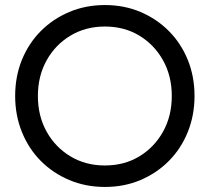

<svg xmlns="http://www.w3.org/2000/svg" viewBox="-20 -730 830 760"><path d="M40 -350Q40 -427 66.5 -492.5Q93 -558 141 -606.5Q189 -655 254 -682.5Q319 -710 395 -710Q472 -710 536.5 -682.5Q601 -655 649 -606.5Q697 -558 723.5 -492.5Q750 -427 750 -350Q750 -274 723.5 -208Q697 -142 649 -93.5Q601 -45 536.5 -17.5Q472 10 395 10Q319 10 254 -17.5Q189 -45 141 -93.5Q93 -142 66.5 -208Q40 -274 40 -350ZM130 -350Q130 -271 164.5 -209Q199 -147 259 -111Q319 -75 395 -75Q472 -75 531.5 -111Q591 -147 625.5 -209Q660 -271 660 -350Q660 -429 625.5 -491Q591 -553 531.5 -589Q472 -625 395 -625Q319 -625 259 -589Q199 -553 164.5 -491Q130 -429 130 -350Z"/></svg>

Font: Jost
Style: Regular
Weight: 400
Version: Version 3.710